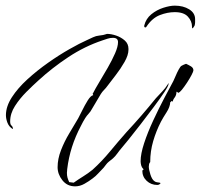

<svg xmlns="http://www.w3.org/2000/svg" viewBox="-20 -645 711 680"><path d="M599 -625Q629 -625 650 -612Q671 -599 671 -577Q671 -572 671 -566Q671 -560 669 -554Q668 -552 664 -546.5Q660 -541 660 -551Q660 -570 645.5 -586Q631 -602 599 -602Q573 -602 546 -591.5Q519 -581 499 -551Q497 -547 493.5 -548Q490 -549 491 -555Q497 -579 516 -594.5Q535 -610 558.5 -617.5Q582 -625 599 -625ZM246 15Q218 15 201 -6.5Q184 -28 184 -53Q184 -82 196 -113Q208 -144 225.5 -173Q243 -202 257 -226Q262 -235 271 -253.5Q280 -272 290.5 -289Q301 -306 310 -308V-309Q310 -310 309 -311Q308 -312 308 -313Q308 -313 308 -313.5Q308 -314 309 -314Q317 -330 331.5 -354Q346 -378 361.5 -405Q377 -432 387.5 -456Q398 -480 398 -496Q398 -511 380 -511Q370 -511 361 -508Q352 -505 343 -502Q280 -481 222.5 -443Q165 -405 116 -360Q97 -343 73.5 -319.5Q50 -296 33 -269.5Q16 -243 16 -215Q16 -204 20.5 -200.5Q25 -197 26 -189H25V-188Q12 -196 6.5 -210Q1 -224 1 -237Q1 -268 22 -300.5Q43 -333 77 -364Q111 -395 150 -422.5Q189 -450 226 -471Q263 -492 288 -503Q299 -508 309.5 -513Q320 -518 331 -519L345 -521Q347 -521 352.5 -523Q358 -525 359 -525Q374 -525 391.5 -519Q409 -513 422 -501.5Q435 -490 435 -472V-469Q435 -450 421 -425.5Q407 -401 389.5 -378.5Q372 -356 360 -340Q355 -333 348.5 -326.5Q342 -320 337 -312L305 -258Q301 -250 294 -242.5Q287 -235 282 -227Q278 -221 274 -213.5Q270 -206 266 -198Q247 -162 235 -124.5Q223 -87 218 -46Q218 -42 217.5 -39Q217 -36 217 -33Q217 -23 219 -16Q221 -9 225 0L241 2Q258 -10 275 -20.5Q292 -31 308 -44Q341 -74 369.5 -108.5Q398 -143 428 -177Q455 -206 481 -236Q507 -266 532 -297Q543 -309 554.5 -321Q566 -333 574 -346L577 -351V-348Q577 -341 562 -318.5Q547 -296 524.5 -266Q502 -236 478.5 -205.5Q455 -175 436 -151.5Q417 -128 410 -120Q403 -112 395.5 -101.5Q388 -91 380 -84L365 -72Q360 -68 355.5 -62Q351 -56 347 -51Q337 -41 328 -31Q319 -21 308 -13Q295 -3 279 6Q263 15 246 15ZM537 10Q515 10 499.5 -4.5Q484 -19 484 -41L488 -44V-47H487Q482 -52 480 -59.5Q478 -67 478 -74Q478 -100 490.5 -138Q503 -176 522.5 -218Q542 -260 561.5 -297Q581 -334 594 -358Q597 -364 602 -376Q607 -388 613 -399Q619 -410 623 -412Q627 -414 631 -416Q635 -418 639 -419Q646 -416 655.5 -410.5Q665 -405 665 -396Q665 -392 658.5 -379.5Q652 -367 642.5 -352.5Q633 -338 624.5 -327.5Q616 -317 612 -317L611 -315Q609 -320 605 -320Q605 -308 598.5 -299.5Q592 -291 592 -285Q590 -287 587 -287Q586 -287 586 -285L583 -283Q582 -266 570 -247.5Q558 -229 550 -214Q533 -181 522.5 -145Q512 -109 512 -71Q509 -68 508 -63.5Q507 -59 507 -55Q507 -45 512.5 -27.5Q518 -10 526 -4Q531 0 536 0.5Q541 1 546 2L547 3H549Q545 10 537 10Z"/></svg>

Font: Qwitcher Grypen
Style: Regular
Weight: 400
Designer: Robert E. Leuschke
Foundry: Robert E. Leuschke
Version: Version 1.100; ttfautohint (v1.8.3)